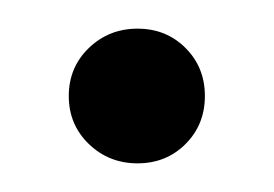

<svg xmlns="http://www.w3.org/2000/svg" viewBox="-20 -357 191 134"><path d="M109.5 -323.5Q123 -310 123 -290Q123 -270 109.5 -256.5Q96 -243 76 -243Q56 -243 42 -256.5Q28 -270 28 -290Q28 -310 42 -323.5Q56 -337 76 -337Q96 -337 109.5 -323.5Z"/></svg>

Font: Sanchez
Style: Regular
Weight: 400
Designer: Daniel Hernández
Foundry: LatinoType
Version: Version 1.001